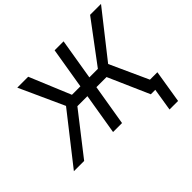

<svg xmlns="http://www.w3.org/2000/svg" viewBox="-218 -980 1409 1409"><g transform="rotate(-45 486.5 -275.5)"><path d="M601.9 -727.3H508.9L455.6 -406.6H367.9L234.7 -727.3H121.4L279.5 -379.6L-18.5 0H88.1L337 -319.2H441.1L388.1 0H481.2L534.4 -319.2H639.6L779.8 0H826.3L797.9 176.1H886.7L928.3 -80.3H851.2L715.6 -378.6L990.4 -727.3H877.1L637.1 -406.6H548.7Z"/></g></svg>

Font: Margiela Sans Text
Style: Italic
Weight: 400
Italic angle: -9.39999°
Designer: Stefan Endress, Andreas Faust
Version: Version 1.100;FEAKit 1.0